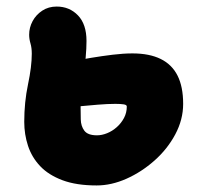

<svg xmlns="http://www.w3.org/2000/svg" viewBox="-20 -556 606 586"><path d="M275 10Q213 10 170.5 -6Q128 -22 102.5 -49Q77 -76 65.5 -111Q54 -146 54 -184Q54 -244 65.5 -298.5Q77 -353 77 -392Q77 -410 73 -423.5Q69 -437 69 -450Q69 -472 79.5 -491.5Q90 -511 109 -523.5Q128 -536 153 -536Q192 -536 218 -509Q244 -482 244 -431Q244 -408 241.5 -381Q239 -354 235 -326.5Q231 -299 228.5 -274Q226 -249 226 -229Q226 -212 226.5 -191.5Q227 -171 237.5 -157Q248 -143 276 -143Q291 -143 307 -149.5Q323 -156 336.5 -168Q350 -180 358.5 -196Q367 -212 367 -231Q367 -236 357.5 -237.5Q348 -239 332 -239Q309 -239 278.5 -236.5Q248 -234 222 -231.5Q196 -229 185 -229Q162 -229 140 -235Q118 -241 104.5 -255.5Q91 -270 91 -295Q91 -327 110.5 -338Q130 -349 161 -359Q173 -363 199 -368.5Q225 -374 258 -379.5Q291 -385 324 -389Q357 -393 384 -393Q436 -393 470.5 -376Q505 -359 522 -325Q539 -291 539 -239Q539 -191 515 -146Q491 -101 451.5 -66Q412 -31 366 -10.5Q320 10 275 10Z"/></svg>

Font: Shantell Sans ExtraBold
Style: Regular
Weight: 800
Designer: Stephen Nixon, Anya Danilova, Shantell Martin
Foundry: Arrow Type
Version: Version 1.011;[c5ecc13dd]